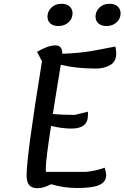

<svg xmlns="http://www.w3.org/2000/svg" viewBox="-20 -965 655 1011"><path d="M541 -828Q514 -828 498.5 -841.5Q483 -855 483 -878Q483 -904 503 -924.5Q523 -945 558 -945Q584 -945 599.5 -931Q615 -917 615 -895Q615 -867 594 -847.5Q573 -828 541 -828ZM287 -828Q260 -828 245 -841.5Q230 -855 230 -878Q230 -904 250 -924.5Q270 -945 304 -945Q331 -945 346.5 -931Q362 -917 362 -895Q362 -867 341 -847.5Q320 -828 287 -828ZM178 26Q148 26 134 10Q120 -6 120 -42Q120 -144 201 -642L175 -692Q232 -726 272 -726Q308 -726 308 -683V-682Q331 -683 351.5 -684Q372 -685 394.5 -687.5Q417 -690 430 -691.5Q443 -693 469 -697.5Q495 -702 504 -704Q513 -706 545.5 -712Q578 -718 587 -720Q592 -704 592 -683Q592 -641 560.5 -622.5Q529 -604 484 -604Q381 -604 300 -624Q277 -479 258 -365Q303 -360 374 -360L443 -377V-358Q443 -288 357 -288Q306 -288 249 -302Q221 -125 221 -74Q221 -68 223 -60H432Q486 -65 531 -82Q539 -55 539 -44Q539 -7 503 9Q467 25 387 25Q315 25 249 5Q210 26 178 26Z"/></svg>

Font: Lemonada Light
Style: Regular
Weight: 300
Designer: Mohamed Gaber (Arabic), Eduardo Tunni (Latin)
Foundry: Kief Type Foundry
Version: Version 4.004